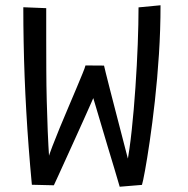

<svg xmlns="http://www.w3.org/2000/svg" viewBox="-20 -701 712 729"><path d="M434.5 8Q426.5 -20.5 414.2 -60.8Q402 -101 388.8 -144.8Q375.5 -188.5 363.8 -229Q352 -269.5 343 -299Q334 -328.5 331 -339L339 -339.5Q337 -334.5 326 -309.8Q315 -285 299 -249.2Q283 -213.5 264.8 -173.5Q246.5 -133.5 229.8 -96.5Q213 -59.5 200.8 -32.8Q188.5 -6 184.5 2.5L101 0.5Q94 -73.5 88.8 -142.8Q83.5 -212 79.8 -278.2Q76 -344.5 73.5 -409.5Q71 -474.5 69.8 -540Q68.5 -605.5 68.5 -673.5L155.5 -670Q155.5 -612 155.5 -552.8Q155.5 -493.5 155.8 -434.8Q156 -376 157.5 -318Q159 -260 161.2 -204Q163.5 -148 167 -94.5L161.5 -95.5Q167 -114.5 179 -145.8Q191 -177 206.5 -214.8Q222 -252.5 238.5 -291Q255 -329.5 269.2 -363.5Q283.5 -397.5 293.2 -421.2Q303 -445 304.5 -452.5L375 -452Q375.5 -448 381.8 -423.5Q388 -399 397.5 -361.5Q407 -324 418.2 -281.2Q429.5 -238.5 440 -197.2Q450.5 -156 459 -123.8Q467.5 -91.5 471.5 -76L461 -74Q472 -130 480.2 -207.2Q488.5 -284.5 494.2 -369Q500 -453.5 503 -533Q506 -612.5 506 -673L589.5 -681Q589.5 -588 583.5 -495Q577.5 -402 568 -317.2Q558.5 -232.5 548.5 -164.5Q538.5 -96.5 530.5 -53Q522.5 -9.5 519 1Z"/></svg>

Font: Grandstander Thin Light
Style: Regular
Weight: 300
Version: Version 1.200